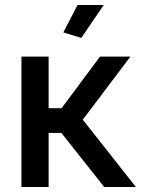

<svg xmlns="http://www.w3.org/2000/svg" viewBox="-20 -750 583 770"><path d="M306 -598 396 -730H291L234 -620ZM66 0H175V-217H226L398 0H525L312 -270L503 -523H381L227 -316H175V-523H66Z"/></svg>

Font: FIGSv2-sans-serif SemiBold
Style: Regular
Weight: 600
Designer: Matt McInerney, Pablo Impallari, Rodrigo Fuenzalida,Mirko Velimirovic
Foundry: Matt McInerney, Pablo Impallari, Rodrigo Fuenzalida
Version: Version 4.021;hotconv 1.0.109;makeotfexe 2.5.65596